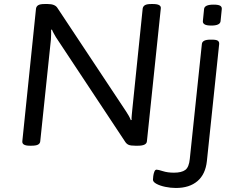

<svg xmlns="http://www.w3.org/2000/svg" viewBox="-20 -722 1180 954"><path d="M128 2Q88 2 91 -21L159 -680Q161 -691 170.5 -696.5Q180 -702 202 -702H217Q253 -702 265 -683L606 -169Q612 -160 619 -148Q626 -136 630 -125L634 -126Q633 -134 634.5 -147.5Q636 -161 637 -174L689 -680Q691 -691 700.5 -696.5Q710 -702 732 -702H740Q782 -702 779 -680L710 -20Q708 2 666 2H652Q630 2 620 -2Q610 -6 603 -16L258 -537Q254 -544 248 -554.5Q242 -565 238 -575L234 -574Q234 -564 234 -550.5Q234 -537 233 -526L180 -20Q179 -9 169 -3.5Q159 2 136 2ZM854 212Q828 212 801.5 206.5Q775 201 757.5 191.5Q740 182 740 171Q740 165 741.5 153Q743 141 747 131Q751 121 758 121Q766 121 789.5 128.5Q813 136 844 136Q882 136 900.5 122.5Q919 109 923 68L983 -503Q985 -525 1025 -525H1033Q1055 -525 1062.5 -519.5Q1070 -514 1069 -503L1008 78Q1001 144 961 178Q921 212 854 212ZM1030 -595Q1006 -595 996.5 -601Q987 -607 988 -617L994 -677Q996 -699 1041 -699Q1065 -699 1074 -693.5Q1083 -688 1082 -677L1076 -617Q1074 -595 1030 -595Z"/></svg>

Font: Asap Expanded Expanded Regular
Style: Italic
Weight: 400
Width: 7
Italic angle: -6°
Designer: Pablo Cosgaya
Foundry: Omnibus-Type
Version: Version 3.001; ttfautohint (v1.8.4.7-5d5b)